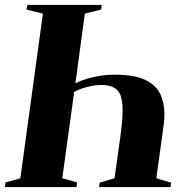

<svg xmlns="http://www.w3.org/2000/svg" viewBox="-22 -763 765 783"><path d="M-1.5 0 0.5 -19 61 -36 153 -707.5 86 -724 89.5 -743H393L390.5 -724L324 -707.5L285.5 -423.5Q308 -434.5 334 -442.2Q360 -450 388 -454.2Q416 -458.5 444 -458.5Q526 -458.5 570.2 -437.2Q614.5 -416 631.5 -379.5Q648.5 -343 648.5 -298Q648.5 -282 646.8 -265Q645 -248 642.5 -231L615.5 -36L676 -18L673.5 0H382L384.5 -18L445 -36L463.5 -167.5Q470.5 -214 474.2 -250.2Q478 -286.5 478 -314Q478 -351 469.8 -373.5Q461.5 -396 442 -406.2Q422.5 -416.5 389.5 -416.5Q373 -416.5 352.2 -412.5Q331.5 -408.5 312.2 -402Q293 -395.5 280.5 -388L232 -36L292.5 -19L290 0Z"/></svg>

Font: Merriweather 144pt ExtraBold
Style: Italic
Weight: 800
Italic angle: -7.8°
Version: Version 2.101